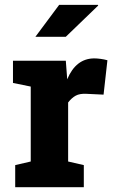

<svg xmlns="http://www.w3.org/2000/svg" viewBox="-20 -782 478 802"><path d="M43.5 0V-92.3L108.4 -107.4V-420.4L34.2 -435.5V-528.3H254.9L259.8 -463.4L260.7 -450.7Q297.4 -538.1 374 -538.1Q385.3 -538.1 400.1 -536.1Q415 -534.2 428.7 -530.3L412.6 -386.7L340.8 -390.1Q313 -391.6 296.1 -382.3Q279.3 -373 264.6 -354V-107.4L330.1 -92.3V0ZM127.9 -628.4 227.1 -761.7H389.2L390.1 -758.8L254.9 -628.4Z"/></svg>

Font: Roboto Slab ExtraBold
Style: Regular
Weight: 800
Designer: Google
Version: Version 2.001; ttfautohint (v1.8.3)